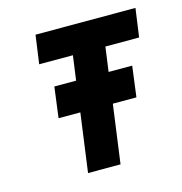

<svg xmlns="http://www.w3.org/2000/svg" viewBox="-77 -535 572 605"><g transform="rotate(-15 208.5 -232.0)"><path d="M78 -371H188L177 -291H106L93 -191H164L138 0H244L270 -191H347L360 -291H283L294 -371H404L417 -464H91Z"/></g></svg>

Font: Hussar Tani
Style: Kurs
Weight: 700
Foundry: Cannot Into Space Fonts
Version: Version 0.92